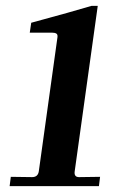

<svg xmlns="http://www.w3.org/2000/svg" viewBox="-20 -638 406 658"><path d="M90 -31Q110 -31 113 -51L177 -511Q178 -520 173 -523Q168 -526 159 -526H82L87 -560Q231 -599 294 -618H315L236 -51Q233 -31 251 -31L323 -32L319 0H13L17 -32Z"/></svg>

Font: Unna
Style: Bold Italic
Weight: 700
Italic angle: -8.05°
Designer: Jorge de Buen Unna
Foundry: Omnibus-Type
Version: Version 2.008